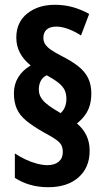

<svg xmlns="http://www.w3.org/2000/svg" viewBox="-20 -781 441 801"><path d="M38 -392Q38 -429 56 -458.5Q74 -488 108 -508Q78 -532 63 -561Q48 -590 48 -624Q48 -688 93.5 -724.5Q139 -761 209 -761Q248 -761 282.5 -751.5Q317 -742 352 -723L318 -633Q290 -651 263.5 -660.5Q237 -670 215 -670Q189 -670 175 -658Q161 -646 161 -623Q161 -607 169.5 -595Q178 -583 194.5 -572Q211 -561 234 -549Q278 -527 306 -505Q334 -483 347.5 -455.5Q361 -428 361 -391Q361 -364 354.5 -341.5Q348 -319 334.5 -300.5Q321 -282 301 -266Q328 -243 341 -215Q354 -187 354 -152Q354 -82 307.5 -41Q261 0 181 0Q141 0 106 -10Q71 -20 42 -39V-141Q61 -128 85 -116.5Q109 -105 133.5 -98.5Q158 -92 177 -92Q208 -92 225 -106.5Q242 -121 242 -146Q242 -164 236 -175.5Q230 -187 213 -199Q196 -211 164 -228Q118 -254 90 -277Q62 -300 50 -327.5Q38 -355 38 -392ZM142 -408Q142 -391 149 -377.5Q156 -364 170 -351.5Q184 -339 205 -326L233 -309Q245 -320 251 -335Q257 -350 257 -369Q257 -390 249.5 -405.5Q242 -421 224 -435.5Q206 -450 175 -467Q158 -459 150 -443.5Q142 -428 142 -408Z"/></svg>

Font: Noto Sans Display ExtraCondensed
Style: Bold
Weight: 700
Width: 2
Designer: Monotype Design Team
Foundry: Monotype Imaging Inc.
Version: Version 2.003